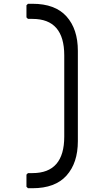

<svg xmlns="http://www.w3.org/2000/svg" viewBox="-20 -788 552 1016"><path d="M152 208Q272 208 332 141Q392 74 392 -41V-519Q392 -634 332 -701Q272 -768 152 -768H128L120 -760V-696L128 -688H152Q320 -688 320 -495V-65Q320 128 152 128H128L120 136V200L128 208Z"/></svg>

Font: Hasubi Mono
Style: Regular
Weight: 400
Designer: Eli Heuer
Foundry: Eli Heuer
Version: Version 1.000